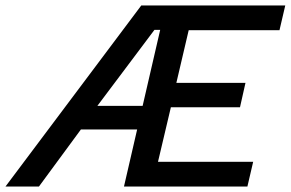

<svg xmlns="http://www.w3.org/2000/svg" viewBox="-75 -680 1060 700"><path d="M-55 0 440 -660H965L944 -570H613L568 -378H820L800 -289H548L501 -90H848L827 0H377L425 -208H220L67 0ZM280 -294H445L509 -571H488Z"/></svg>

Font: Work Sans Medium
Style: Italic
Weight: 500
Italic angle: -13°
Designer: Wei Huang
Foundry: Wei Huang
Version: Version 2.012; ttfautohint (v1.8.3)